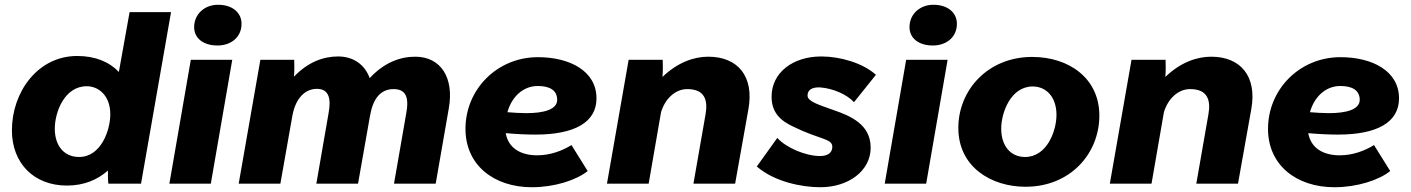

<svg xmlns="http://www.w3.org/2000/svg" viewBox="-20 -771 5924 806"><path d="M435 0H572L698 -720H524L479 -469C439 -511 380 -536 304 -536C138 -536 30 -384 30 -224C30 -86 122 8 261 8C332 8 389 -16 433 -55C433 -33 433 -11 435 0ZM344 -409C394 -409 443 -370 443 -291C443 -226 405 -112 312 -112C249 -112 210 -159 210 -231C210 -299 250 -409 344 -409Z M691 0H865L955 -520H781ZM893 -580C950 -580 994 -615 994 -671C994 -717 957 -751 895 -751C839 -751 795 -712 795 -657C795 -611 833 -580 893 -580Z M982 0H1157L1207 -283C1221 -363 1264 -398 1310 -398C1358 -398 1372 -362 1359 -294L1308 0H1483L1534 -289V-287C1547 -365 1584 -397 1632 -397C1685 -397 1698 -361 1685 -293L1634 0H1809L1864 -316C1887 -444 1831 -533 1723 -533C1659 -533 1592 -508 1532 -443C1511 -500 1464 -534 1399 -534C1337 -534 1272 -510 1214 -449C1216 -475 1216 -499 1215 -520H1073Z M2213 15C2308 15 2400 -15 2447 -53L2379 -162C2340 -138 2290 -119 2235 -119C2166 -119 2114 -149 2103 -212C2148 -208 2190 -206 2228 -206C2391 -206 2484 -257 2484 -358C2484 -473 2372 -531 2238 -531C2067 -531 1934 -396 1934 -230C1934 -78 2053 15 2213 15ZM2110 -300C2128 -364 2175 -410 2238 -410C2286 -410 2319 -393 2319 -352C2319 -310 2260 -296 2189 -296C2163 -296 2136 -298 2110 -300Z M2528 0H2703L2755 -300C2772 -356 2814 -397 2865 -397C2939 -397 2952 -350 2942 -292L2891 0H3066L3122 -314C3146 -450 3078 -533 2953 -533C2892 -533 2823 -508 2761 -448C2763 -474 2763 -499 2762 -520H2619Z M3424 15C3541 15 3635 -53 3635 -151C3635 -248 3552 -284 3479 -309C3415 -332 3370 -345 3370 -370C3370 -393 3388 -406 3424 -404C3476 -400 3535 -375 3565 -342L3657 -457C3603 -506 3508 -534 3428 -534C3308 -534 3219 -466 3219 -365C3219 -295 3261 -262 3311 -239C3420 -185 3474 -190 3474 -155C3474 -129 3454 -116 3423 -116C3360 -116 3279 -152 3243 -192L3157 -72C3231 -8 3345 15 3424 15Z M3694 0H3868L3958 -520H3784ZM3896 -580C3953 -580 3997 -615 3997 -671C3997 -717 3960 -751 3898 -751C3842 -751 3798 -712 3798 -657C3798 -611 3836 -580 3896 -580Z M4285 13C4474 13 4595 -127 4595 -286C4595 -442 4468 -532 4313 -532C4127 -532 4003 -393 4003 -234C4003 -70 4141 13 4285 13ZM4283 -112C4222 -112 4183 -159 4183 -231C4183 -298 4223 -408 4315 -408C4372 -408 4415 -364 4415 -289C4415 -221 4375 -112 4283 -112Z M4639 0H4814L4866 -300C4883 -356 4925 -397 4976 -397C5050 -397 5063 -350 5053 -292L5002 0H5177L5233 -314C5257 -450 5189 -533 5064 -533C5003 -533 4934 -508 4872 -448C4874 -474 4874 -499 4873 -520H4730Z M5582 15C5677 15 5769 -15 5816 -53L5748 -162C5709 -138 5659 -119 5604 -119C5535 -119 5483 -149 5472 -212C5517 -208 5559 -206 5597 -206C5760 -206 5853 -257 5853 -358C5853 -473 5741 -531 5607 -531C5436 -531 5303 -396 5303 -230C5303 -78 5422 15 5582 15ZM5479 -300C5497 -364 5544 -410 5607 -410C5655 -410 5688 -393 5688 -352C5688 -310 5629 -296 5558 -296C5532 -296 5505 -298 5479 -300Z"/></svg>

Font: Fixel Display ExtraBold
Style: Italic
Weight: 800
Italic angle: -10°
Designer: AlfaBravo + MacPaw
Foundry: Kyrylo Tkachov, Marchela Mozhyna, Serhii Makarenko, Maria Weinstein, Zakhar Kryvoshyya
Version: Version 1.210;Glyphs 3.2 (3217)